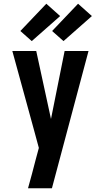

<svg xmlns="http://www.w3.org/2000/svg" viewBox="-20 -1008 540 1028"><path d="M130 0Q141 -38 151 -76.5Q161 -115 171 -153L188 -216L162 -312L46 -735H174L253 -371L326 -735H454L258 0ZM320 -788 259 -842 398 -988 472 -922ZM150 -788 89 -842 228 -988 302 -922Z"/></svg>

Font: Iosevka Extrabold
Style: Regular
Weight: 800
Monospace: yes
Designer: Belleve Invis
Foundry: Belleve Invis
Version: Version 32.5.0; ttfautohint (v1.8.4)